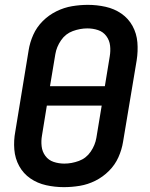

<svg xmlns="http://www.w3.org/2000/svg" viewBox="-20 -763 616 791"><path d="M243 8Q276 8 309 2.5Q342 -3 373 -18.5Q404 -34 429 -59Q454 -84 468 -115.5Q482 -147 487 -179L543 -514Q549 -552 546 -588.5Q543 -625 526 -656Q509 -687 480 -707Q451 -727 415 -735Q379 -743 342 -743Q310 -743 277 -737.5Q244 -732 212.5 -716.5Q181 -701 156 -676Q131 -651 117 -619.5Q103 -588 98 -556L43 -221Q36 -184 39 -147Q42 -110 59 -79Q76 -48 105 -28Q134 -8 170 0Q206 8 243 8ZM412 -408H186L208 -540Q213 -570 231.5 -597Q250 -624 280 -635Q310 -646 340 -646Q363 -646 384 -639Q405 -632 418 -614.5Q431 -597 433.5 -575Q436 -553 432 -530ZM245 -89Q222 -89 201 -96Q180 -103 167 -120.5Q154 -138 151.5 -160.5Q149 -183 153 -205L173 -328H399L377 -195Q372 -165 353.5 -138Q335 -111 305 -100Q275 -89 245 -89Z"/></svg>

Font: Iosevka Sparkle SmBdObl
Style: Regular
Weight: 600
Italic angle: -9°
Designer: Belleve Invis
Foundry: Belleve Invis
Version: Version 4.5.0; ttfautohint (v1.8.3)